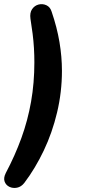

<svg xmlns="http://www.w3.org/2000/svg" viewBox="-33 -731 411 933"><path d="M85 158Q70 177 50 181Q30 185 13 177Q-4 169 -10.5 151.5Q-17 134 -5 110Q40 25 71 -60.5Q102 -146 118 -237Q134 -328 134 -428Q134 -463 132 -497Q130 -531 125.5 -567Q121 -603 115 -640Q111 -669 123 -686.5Q135 -704 154.5 -709Q174 -714 192.5 -705.5Q211 -697 218 -674Q244 -598 256 -526.5Q268 -455 268 -387Q268 -284 244.5 -185Q221 -86 179.5 1Q138 88 85 158Z"/></svg>

Font: Nunito ExtraLight
Style: Italic
Weight: 200
Italic angle: -9°
Designer: Vernon Adams
Foundry: Vernon Adams
Version: Version 3.602